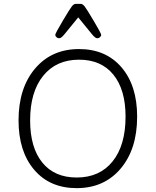

<svg xmlns="http://www.w3.org/2000/svg" viewBox="-20 -964 806 994"><path d="M287 -766Q278 -766 272 -772Q266 -778 266 -783Q266 -791 306 -858Q341 -917 351.5 -930.5Q362 -944 372 -944H398Q408 -944 418.5 -930.5Q429 -917 464 -858Q504 -791 504 -783Q504 -778 498 -772Q492 -766 483 -766Q473 -766 456 -787L385 -874L314 -787Q297 -766 287 -766ZM389 -710Q528 -710 609 -615.5Q690 -521 690 -360Q690 -192 604.5 -91Q519 10 377 10Q238 10 157 -85Q76 -180 76 -341Q76 -508 161.5 -609Q247 -710 389 -710ZM377 -45Q496 -45 563 -128.5Q630 -212 630 -360Q630 -500 567 -577.5Q504 -655 389 -655Q271 -655 203.5 -571.5Q136 -488 136 -341Q136 -200 199 -122.5Q262 -45 377 -45Z"/></svg>

Font: Solway Light
Style: Regular
Weight: 300
Designer: Mariya V. Pigoulevskaya
Foundry: The Northern Block Ltd.
Version: Version 1.000;hotconv 1.0.109;makeotfexe 2.5.65596